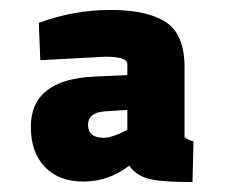

<svg xmlns="http://www.w3.org/2000/svg" viewBox="-20 -679 456 386"><path d="M351 -544V-403Q359 -397 369 -395L367 -313Q299 -313 275.5 -320.5Q252 -328 240 -346Q198 -314 148 -314Q98 -314 70 -343.5Q42 -373 42 -424Q42 -519 169 -525L236 -528V-550Q236 -565 192 -565L61 -558L58 -633Q128 -659 202 -659Q276 -659 313.5 -634.5Q351 -610 351 -544ZM188 -402Q206 -402 236 -418V-458L189 -455Q157 -452 157 -428Q157 -402 188 -402Z"/></svg>

Font: Titillium Web[RUS by Daymarius]
Style: Bold
Weight: 700
Designer: Cyrillization by Daymarius
Foundry: Cyrillization by Daymarius
Version: Version 1.002 September 11, 2018